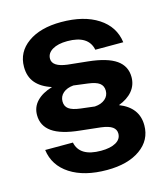

<svg xmlns="http://www.w3.org/2000/svg" viewBox="-103 -745 734 839"><g transform="rotate(-15 264.0 -326.0)"><path d="M300 -174 209 -184Q124 -192.5 84 -220.8Q44 -249 44 -298Q44 -334.5 68.8 -360.2Q93.5 -386 139 -399.5Q92 -414.5 67.8 -443Q43.5 -471.5 43.5 -516Q43.5 -583 99.8 -623.2Q156 -663.5 250.5 -663.5Q353 -663.5 417 -622Q481 -580.5 490.5 -508H364Q350.5 -576 255 -576Q212.5 -576 187.5 -561Q162.5 -546 162.5 -521Q162.5 -485 229.5 -476.5L320 -467Q405.5 -458 445.8 -429.8Q486 -401.5 486 -352Q486 -316 463.8 -289.2Q441.5 -262.5 401 -247.5Q485.5 -214.5 485.5 -134Q485.5 -67 429.2 -27Q373 13 278.5 13Q176 13 112.2 -28.2Q48.5 -69.5 39 -141.5H164.5Q178 -75 274.5 -75Q317 -75 341.8 -89Q366.5 -103 366.5 -128.5Q366.5 -147 351 -158.2Q335.5 -169.5 300 -174ZM235.5 -276.5 298 -269Q327.5 -271 344.8 -285.8Q362 -300.5 362 -323.5Q362 -345.5 346.2 -357.5Q330.5 -369.5 293.5 -374L231 -382Q201.5 -379.5 184.2 -364.5Q167 -349.5 167 -326.5Q167 -304.5 182.8 -292.8Q198.5 -281 235.5 -276.5Z"/></g></svg>

Font: Overused Grotesk SemiBold
Style: Regular
Weight: 610
Version: Version 0.004